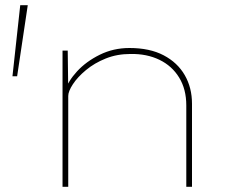

<svg xmlns="http://www.w3.org/2000/svg" viewBox="-20 -720 950 740"><path d="M28 -426 58 -700H87L46 -426ZM221 0V-525H241L243 -372L230 -368Q242 -407 277 -445Q312 -483 364.5 -509Q417 -535 479 -535Q557 -535 610.5 -507Q664 -479 692 -430.5Q720 -382 720 -320V0H698V-314Q698 -376 670.5 -421Q643 -466 594.5 -489.5Q546 -513 483 -512Q431 -512 387.5 -494.5Q344 -477 311.5 -450Q279 -423 261 -395.5Q243 -368 243 -350V0H233Q231 0 228 0Q225 0 221 0Z"/></svg>

Font: Lexend Tera Thin
Style: Regular
Weight: 250
Version: Version 1.007